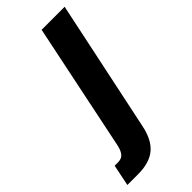

<svg xmlns="http://www.w3.org/2000/svg" viewBox="-346 -578 790 790"><g transform="rotate(-45 49.0 -183.5)"><path d="M-119 167 -100 74H-81Q-59 74 -48.5 61Q-38 48 -33 26L83 -534H217L97 36Q84 104 47.5 135.5Q11 167 -57 167Z"/></g></svg>

Font: Mona Sans Condensed
Style: Bold Italic
Weight: 700
Width: 3
Italic angle: -11.7°
Designer: Deni Anggara
Foundry: GitHub
Version: Version 1.001; ttfautohint (v1.8.4.7-5d5b);gftools[0.9.31]